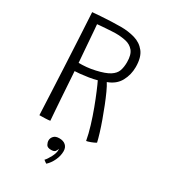

<svg xmlns="http://www.w3.org/2000/svg" viewBox="-215 -765 977 1105"><g transform="rotate(30 273.5 -212.5)"><path d="M102 14Q99.5 -41.5 95.8 -122.2Q92 -203 87.5 -295.5Q83 -388 78 -480.5Q73 -573 68.5 -651.5Q91 -653.5 123.2 -655.8Q155.5 -658 190.2 -659.5Q225 -661 254.5 -661Q303.5 -661 346.8 -648.5Q390 -636 417 -601.8Q444 -567.5 444 -503Q444 -451.5 420.2 -408Q396.5 -364.5 342.5 -345Q354 -327.5 368.5 -295.8Q383 -264 398.5 -225Q414 -186 428.2 -146.2Q442.5 -106.5 453 -72Q463.5 -37.5 468.5 -15Q457.5 -7.5 437 0Q416.5 7.5 409 8Q401.5 -34.5 386.2 -84.5Q371 -134.5 352.8 -183.2Q334.5 -232 318.2 -270.5Q302 -309 292.5 -328Q268.5 -321 239.5 -316.5Q210.5 -312 186 -309.5Q161.5 -307 150.5 -307Q151 -300.5 152.8 -274.2Q154.5 -248 157 -210.2Q159.5 -172.5 162.2 -131.2Q165 -90 167.8 -52.2Q170.5 -14.5 172.5 10.5Q161 12.5 140 13.2Q119 14 102 14ZM147 -359.5Q173 -359.5 198.5 -361.8Q224 -364 255 -371Q312.5 -384 340.8 -402Q369 -420 377.8 -444.5Q386.5 -469 386.5 -502Q386.5 -552 366.5 -575.8Q346.5 -599.5 314.8 -606.5Q283 -613.5 247 -613.5Q239 -613.5 221.5 -612.5Q204 -611.5 184.2 -610.2Q164.5 -609 148.5 -607.5Q132.5 -606 127.5 -605.5Q128.5 -597 130.5 -571.8Q132.5 -546.5 135 -513.5Q137.5 -480.5 140 -448Q142.5 -415.5 144.5 -391.2Q146.5 -367 147 -359.5ZM276 236Q273.5 234.5 266.8 230.2Q260 226 255.5 221.5Q268.5 208 282.8 181Q297 154 297 135Q297 129.5 295.5 126Q293.5 136 286.5 144.8Q279.5 153.5 259.5 153.5Q235 153.5 227.5 140Q220 126.5 220 113Q220 97.5 231.8 84.5Q243.5 71.5 268.5 71.5Q295.5 71.5 311 85.5Q326.5 99.5 326.5 124.5Q326.5 155 312.2 185.5Q298 216 276 236Z"/></g></svg>

Font: Grandstander ExtraLight
Style: Regular
Weight: 200
Designer: Tyler Finck
Foundry: Etcetera Type Co
Version: Version 1.200; ttfautohint (v1.8.3)